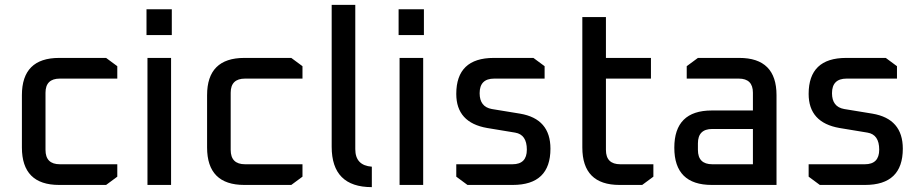

<svg xmlns="http://www.w3.org/2000/svg" viewBox="-20 -760 3787 789"><path d="M70 -154V-369Q70 -522 223 -522H416L462 -488V-437H226Q167 -437 167 -379V-144Q167 -85 226 -85H462V-34L416 0H223Q70 0 70 -154Z M582 -616V-722H686V-616ZM586 0V-522H683V0Z M831 -154V-369Q831 -522 984 -522H1177L1223 -488V-437H987Q928 -437 928 -379V-144Q928 -85 987 -85H1223V-34L1177 0H984Q831 0 831 -154Z M1343 -157V-740H1440V-147Q1440 -80 1508 -75V9Q1343 9 1343 -157Z M1618 -616V-722H1722V-616ZM1622 0V-522H1719V0Z M1855 -34V-85H2086Q2145 -85 2145 -145Q2145 -207 2097 -215L1982 -234Q1855 -256 1855 -374Q1855 -522 2009 -522H2172L2218 -488V-437H2011Q1951 -437 1951 -377Q1951 -321 2001 -312L2117 -293Q2242 -272 2242 -149Q2242 0 2087 0H1901Z M2373 -154V-690H2470V-522H2655V-437H2470V-144Q2470 -85 2529 -85H2665V-34L2619 0H2526Q2373 0 2373 -154Z M2905 0Q2751 0 2751 -153Q2751 -306 2905 -306H3074V-379Q3074 -437 3016 -437H2802V-488L2848 -522H3018Q3171 -522 3171 -369V0ZM2848 -144Q2848 -85 2907 -85H3074V-230H2907Q2848 -230 2848 -171Z M3303 -34V-85H3534Q3593 -85 3593 -145Q3593 -207 3545 -215L3430 -234Q3303 -256 3303 -374Q3303 -522 3457 -522H3620L3666 -488V-437H3459Q3399 -437 3399 -377Q3399 -321 3449 -312L3565 -293Q3690 -272 3690 -149Q3690 0 3535 0H3349Z"/></svg>

Font: Oxanium ExtraLight Medium
Style: Regular
Weight: 500
Version: Version 2.000